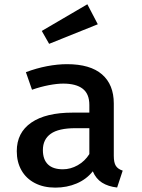

<svg xmlns="http://www.w3.org/2000/svg" viewBox="-20 -852 655 886"><path d="M505.1 -132.8Q505.1 -101.5 514.6 -86.7Q524.1 -71.8 546.2 -64.6L520.5 13.3Q479 8.7 450.8 -9.2Q422.6 -27.2 408.2 -61.5Q379 -24.6 333.8 -5.4Q288.7 13.8 235.4 13.8Q181 13.8 140.8 -7.2Q100.5 -28.2 79 -66.2Q57.4 -104.1 57.4 -154.4Q57.4 -240 124.4 -286.2Q191.3 -332.3 314.9 -332.3H392.3V-367.7Q392.3 -419 361.5 -442.6Q330.8 -466.2 271.8 -466.2Q243.6 -466.2 205.6 -459Q167.7 -451.8 127.7 -437.9L99.5 -519Q148.7 -537.4 197.4 -546.7Q246.2 -555.9 289.2 -555.9Q396.4 -555.9 450.8 -508.7Q505.1 -461.5 505.1 -374.4ZM392.3 -141V-260.5H328.7Q250.3 -260.5 214.1 -234.6Q177.9 -208.7 177.9 -159.5Q177.9 -115.9 201.3 -93.3Q224.6 -70.8 270.3 -70.8Q305.6 -70.8 338.7 -89.5Q371.8 -108.2 392.3 -141ZM172.8 -709.2 383.1 -832.3 431.3 -740 206.7 -649.7Z"/></svg>

Font: Fira Code Fixed Medium
Style: Regular
Weight: 500
Monospace: yes
Designer: Carrois Corporate, Edenspiekermann AG, Nikita Prokopov
Foundry: Carrois Corporate, Edenspiekermann AG, Nikita Prokopov
Version: Version 5.002